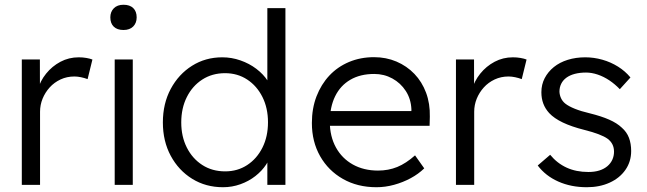

<svg xmlns="http://www.w3.org/2000/svg" viewBox="-20 -774 2709 804"><path d="M71.3 0V-525H147L147.3 -372.8L138.7 -398.7Q148.3 -435 173.2 -465.8Q198 -496.6 233.1 -515.3Q268.3 -534 309.7 -534Q326.7 -534 341.9 -531.3Q357 -528.7 367 -524.7L346.8 -442.7Q333.4 -447.7 318.9 -450.7Q304.4 -453.7 291.4 -453.7Q260.1 -453.7 233.5 -441.3Q207 -428.9 188 -407.9Q169 -386.9 158.3 -360.7Q147.7 -334.5 147.7 -306.2V0Z M460.3 0V-525H536V0ZM497.2 -648.4Q470.6 -648.4 456.3 -662.4Q442 -676.3 442 -701.3Q442 -724.5 456.6 -739.3Q471.2 -754.1 497.2 -754.1Q523.4 -754.1 537.9 -740.2Q552.3 -726.2 552.3 -701.3Q552.3 -677.7 537.7 -663Q523.1 -648.4 497.2 -648.4Z M914 10Q841.7 10 784.8 -25.2Q728 -60.3 695 -121.5Q662 -182.7 662 -261.3Q662 -340.3 695 -401.8Q728 -463.3 784.2 -498.6Q840.3 -534 910.7 -534Q950 -534 986.8 -521.1Q1023.7 -508.3 1053.4 -485.8Q1083 -463.3 1101.1 -435.4Q1119.1 -407.6 1121.4 -377.2L1099.5 -376.9V-740H1175.2V0H1099.5V-140.8L1115.8 -141.9Q1112.4 -112.5 1094.8 -85.4Q1077.1 -58.4 1049.4 -36.7Q1021.7 -15 986.7 -2.5Q951.7 10 914 10ZM923 -56.4Q974.7 -56.4 1015.2 -82.9Q1055.8 -109.5 1079 -155.9Q1102.2 -202.2 1102.2 -262Q1102.2 -321.4 1079 -367.8Q1055.8 -414.2 1015.2 -440.9Q974.7 -467.6 922.3 -467.6Q868.5 -467.6 827.1 -440.9Q785.7 -414.2 762.4 -367.6Q739 -321.1 739 -261.3Q739 -202.2 762.4 -156Q785.7 -109.8 827.1 -83.1Q868.5 -56.4 923 -56.4Z M1556.3 10Q1476.9 10 1416 -24.7Q1355 -59.3 1320.5 -120Q1286 -180.7 1286 -259Q1286 -320 1305.3 -370.3Q1324.7 -420.7 1359.1 -457.5Q1393.6 -494.3 1441.6 -514.5Q1489.6 -534.6 1546.2 -534.6Q1596.9 -534.6 1640.2 -516.2Q1683.6 -497.7 1715.4 -464.5Q1747.2 -431.3 1764.2 -385.7Q1781.2 -340 1779.9 -285L1778.9 -247.1H1340.4L1325.2 -308.9H1716.2L1702.2 -291.9L1702.8 -316.2Q1700.9 -359.7 1679.2 -393.1Q1657.5 -426.5 1622.9 -445.4Q1588.3 -464.3 1547.3 -464.3Q1488.5 -464.3 1447 -440Q1405.4 -415.8 1383.4 -370.9Q1361.4 -326 1361 -263.7Q1361.4 -202.6 1386.7 -156.5Q1412.1 -110.5 1457.6 -85.1Q1503.2 -59.7 1562.9 -59.7Q1606.3 -59.7 1643.3 -74.7Q1680.3 -89.8 1718 -123.4L1756.5 -69Q1732.2 -45.3 1699.7 -27.8Q1667.2 -10.3 1630.4 -0.2Q1593.6 10 1556.3 10Z M1889.3 0V-525H1965L1965.3 -372.8L1956.7 -398.7Q1966.3 -435 1991.2 -465.8Q2016 -496.6 2051.1 -515.3Q2086.3 -534 2127.7 -534Q2144.7 -534 2159.9 -531.3Q2175 -528.7 2185 -524.7L2164.8 -442.7Q2151.4 -447.7 2136.9 -450.7Q2122.4 -453.7 2109.4 -453.7Q2078.1 -453.7 2051.5 -441.3Q2025 -428.9 2006 -407.9Q1987 -386.9 1976.3 -360.7Q1965.7 -334.5 1965.7 -306.2V0Z M2437.3 10Q2371.3 10 2318 -13.7Q2264.7 -37.3 2231.7 -81L2283.8 -125.8Q2313.1 -90.2 2352.9 -72Q2392.6 -53.8 2444 -53.8Q2469.7 -53.8 2489.8 -60.1Q2509.8 -66.5 2523.5 -78.2Q2537.2 -89.9 2544.2 -105.4Q2551.2 -120.9 2551.2 -139Q2551.2 -172.7 2524.5 -192.8Q2511.1 -202.5 2486.8 -211.8Q2462.4 -221.2 2426.4 -230.2Q2372.7 -243.8 2336.6 -261.1Q2300.4 -278.4 2279.8 -300.4Q2263.1 -318.7 2255.1 -340.2Q2247 -361.7 2247 -387.7Q2247 -420 2260.9 -446.7Q2274.7 -473.3 2299.2 -493.2Q2323.7 -513 2357.5 -523.5Q2391.3 -534 2430.7 -534Q2467 -534 2502.3 -524Q2537.6 -514 2568 -495Q2598.3 -476 2620 -449.6L2575.5 -400.5Q2555.4 -421.5 2531.8 -437.4Q2508.1 -453.2 2482.9 -461.7Q2457.7 -470.2 2434 -470.2Q2407.9 -470.2 2387 -464.7Q2366.2 -459.2 2351.8 -448.7Q2337.4 -438.1 2330.1 -423.3Q2322.7 -408.4 2322.7 -390Q2323.4 -375.7 2329.4 -362.7Q2335.4 -349.6 2347.4 -340Q2361.5 -328.9 2387 -318.6Q2412.5 -308.2 2449.6 -299.5Q2497.9 -287.6 2530.7 -273.1Q2563.6 -258.6 2583.6 -239.6Q2604.6 -221.3 2613.8 -196.9Q2623 -172.6 2623 -141.6Q2623 -97.3 2599 -62.8Q2575 -28.3 2533 -9.2Q2491 10 2437.3 10Z"/></svg>

Font: Lexend Medium
Style: Regular
Weight: 500
Designer: Bonnie Shaver-Troup, Thomas Jockin
Foundry: Lexend
Version: Version 1.005